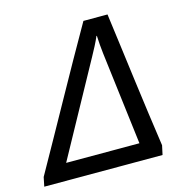

<svg xmlns="http://www.w3.org/2000/svg" viewBox="-129 -771 833 865"><g transform="rotate(-15 287.5 -338.0)"><path d="M523.9 0H-27.8L-19 -43Q23.9 -119.1 68.4 -199Q112.8 -278.8 157.7 -359.4Q202.6 -439.9 247.3 -519.8Q292 -599.6 335.9 -675.8H448.2Q458.5 -599.6 468.8 -519.8Q479 -439.9 489.7 -359.4Q500.5 -278.8 511.2 -199Q522 -119.1 533.2 -43ZM437 -78.1 383.8 -511.2Q381.3 -530.8 379.6 -553Q377.9 -575.2 377 -595.2H375Q366.7 -575.2 355 -552.7Q343.3 -530.3 332 -509.8L95.2 -78.1Z"/></g></svg>

Font: Clear Sans
Style: Italic
Weight: 400
Italic angle: -12°
Foundry: Intel Corporation
Version: Version 1.00